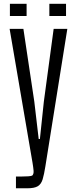

<svg xmlns="http://www.w3.org/2000/svg" viewBox="-20 -886 404 1022"><path d="M64.9 116.2V53.7H91.8Q112.3 53.7 129.9 52.5Q147.5 51.3 151.9 48.3Q160.2 40 158.7 22.5Q157.2 4.9 153.3 -18.6L31.2 -732.4H104.5L162.6 -345.2L186 -146H192.4L213.4 -345.2L265.6 -732.4H338.4L221.7 -1.5Q214.8 42.5 207 68.4Q199.2 94.2 181.2 105.2Q163.1 116.2 125.5 116.2ZM242.7 -800.8V-865.7H331.5V-800.8ZM32.7 -800.8V-865.7H121.6V-800.8Z"/></svg>

Font: Antonio Thin
Style: Regular
Weight: 250
Designer: Vernon Adams
Foundry: Vernon Adams
Version: Version 1.002